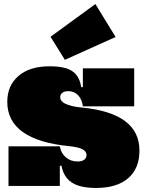

<svg xmlns="http://www.w3.org/2000/svg" viewBox="-20 -920 712 950"><path d="M455 10Q403 10 367.8 -1.5Q332.5 -13 312 -37.2Q291.5 -61.5 284 -100H261L276 -196Q281.5 -162.5 305.5 -141.8Q329.5 -121 364 -121Q384.5 -121 396.2 -129.2Q408 -137.5 408 -153Q408 -171 388.2 -181.5Q368.5 -192 321 -197Q169.5 -212 92.8 -266.8Q16 -321.5 16 -416Q16 -497 71.8 -544.5Q127.5 -592 225 -592Q272.5 -592 305 -582.8Q337.5 -573.5 356.5 -551Q375.5 -528.5 382 -489H405L390 -394Q385.5 -429.5 366 -449.2Q346.5 -469 318 -469Q300 -469 289 -461.2Q278 -453.5 278 -439Q278 -419 304 -406.2Q330 -393.5 383 -388Q526.5 -374.5 598.2 -321.2Q670 -268 670 -175Q670 -86.5 614.2 -38.2Q558.5 10 455 10ZM22 0V-196H276V0ZM390 -394V-582H644V-394ZM452 -900 552 -737 301 -624 230 -738Z"/></svg>

Font: Hepta Slab Black
Style: Regular
Weight: 900
Designer: Michael LaGattuta
Foundry: Michael LaGattuta
Version: Version 1.102